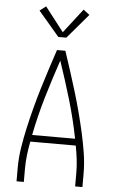

<svg xmlns="http://www.w3.org/2000/svg" viewBox="-63 -1010 626 1051"><g transform="rotate(5 250.0 -484.0)"><path d="M69 0V-74Q69 -130 78 -186.5Q87 -243 99.5 -298.5Q112 -354 126.5 -409Q141 -464 157.5 -518.5Q174 -573 191.5 -627Q209 -681 227 -735H273Q291 -681 308.5 -627Q326 -573 342.5 -518.5Q359 -464 373.5 -409Q388 -354 400.5 -298.5Q413 -243 422 -186.5Q431 -130 431 -74V0H391V-74Q391 -111 386.5 -148.5Q382 -186 375 -223H125Q118 -186 113.5 -148.5Q109 -111 109 -74V0ZM132 -260H368Q347 -367 316 -471.5Q285 -576 250 -679Q215 -576 184 -471.5Q153 -367 132 -260ZM228 -807 113 -942 147 -968 250 -835 353 -968 387 -942 272 -807Z"/></g></svg>

Font: Zed Sans Extralight
Style: Regular
Weight: 200
Designer: Belleve Invis
Foundry: Belleve Invis
Version: Version 1.0.0; ttfautohint (v1.8.4)